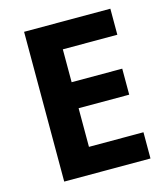

<svg xmlns="http://www.w3.org/2000/svg" viewBox="-107 -799 775 884"><g transform="rotate(-15 280.0 -357.0)"><path d="M501 -589.8H241.2V-433.1H482.4V-309.1H241.2V-125H501V0H89.8V-713.9H501Z"/></g></svg>

Font: Open Sans Hebrew
Style: Bold
Weight: 700
Foundry: Ascender Corporation, Yanek Iontef
Version: Version 2.001;PS 002.001;hotconv 1.0.70;makeotf.lib2.5.58329